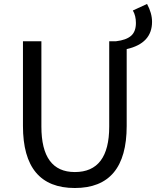

<svg xmlns="http://www.w3.org/2000/svg" viewBox="-20 -943 793 976"><path d="M655.3 -889.6 727.5 -922.9Q752.9 -876 752.9 -832Q752.9 -722.7 624 -693.4V-302.7Q624 12.7 360.4 12.7Q96.7 12.7 96.7 -302.7V-733.4H190.4V-299.8Q190.4 -68.4 360.4 -68.4Q535.2 -68.4 535.2 -299.8V-733.4H570.3Q621.1 -739.3 646 -760.7Q670.9 -782.2 670.9 -826.2Q670.9 -863.3 655.3 -889.6Z"/></svg>

Font: irohakakuC Regular
Style: Regular
Weight: 400
Designer: [Source Han Sans]
Ryoko NISHIZUKA Ë•øÂ°öÊ∂ºÂ≠ê (kana & ideographs); Paul D. Hunt (Latin, Greek & Cyrillic); Wenlong ZHAN
Version: Version 1.001.20160904